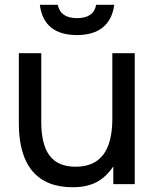

<svg xmlns="http://www.w3.org/2000/svg" viewBox="-20 -772 645 805"><path d="M455 0H545V-549H451V-275C451 -139 400 -73 297 -73C199 -73 153 -133 153 -262V-549H59V-254C59 -78 136 13 284 13C363 13 413 -13 455 -74ZM147 -752C158 -667 210 -625 303 -625C395 -625 448 -669 459 -752H383C377 -715 350 -696 303 -696C257 -696 230 -714 222 -752Z"/></svg>

Font: Involve Medium
Style: Regular
Weight: 500
Designer: Stefan Peev
Foundry: Context Ltd.
Version: Version 1.001